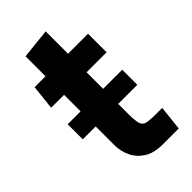

<svg xmlns="http://www.w3.org/2000/svg" viewBox="-202 -680 747 747"><g transform="rotate(-45 172.0 -306.5)"><path d="M221 10Q174 10 144.5 -9Q115 -28 101 -58Q87 -88 87 -121V-398H16L27 -500H87V-610L211 -623V-500H321V-398H211V-172Q211 -134 215.5 -117Q220 -100 236 -96Q252 -92 287 -92H321L310 10ZM16 -224V-307H316V-224Z"/></g></svg>

Font: Cabin VF Beta
Style: Regular
Weight: 400
Designer: Pablo Impallari
Foundry: Pablo Impallari. http://www.impallari.com Igino Marini. http://www.ikern.com
Version: Version 2.200